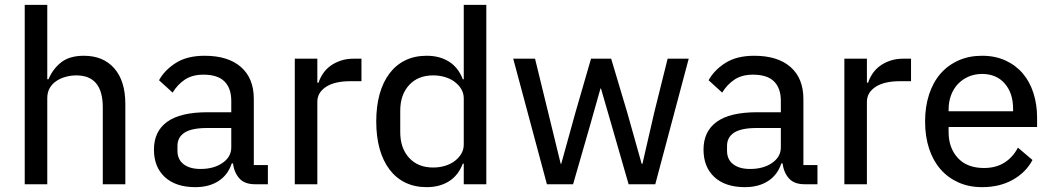

<svg xmlns="http://www.w3.org/2000/svg" viewBox="-20 -760 4343 792"><path d="M82 -740H175V-433H180Q198 -476 232.5 -503Q267 -530 326 -530Q406 -530 451.5 -478Q497 -426 497 -331V0H404V-317Q404 -449 295 -449Q272 -449 250.5 -443Q229 -437 212 -425.5Q195 -414 185 -396.5Q175 -379 175 -355V0H82Z M1032 0Q989 0 967.5 -24Q946 -48 941 -86H936Q920 -38 881 -13Q842 12 786 12Q705 12 660 -29.5Q615 -71 615 -143Q615 -218 669.5 -257.5Q724 -297 836 -297H934V-344Q934 -396 906 -424Q878 -452 819 -452Q773 -452 742.5 -431.5Q712 -411 692 -378L636 -429Q659 -471 705.5 -500.5Q752 -530 824 -530Q921 -530 974 -483.5Q1027 -437 1027 -352V-79H1085V0ZM807 -63Q862 -63 898 -88Q934 -113 934 -152V-232H835Q771 -232 741.5 -213Q712 -194 712 -158V-138Q712 -102 737.5 -82.5Q763 -63 807 -63Z M1196 0V-518H1289V-419H1294Q1300 -438 1312 -456Q1324 -474 1342 -487.5Q1360 -501 1384.5 -509.5Q1409 -518 1440 -518H1471V-425H1425Q1360 -425 1324.5 -401.5Q1289 -378 1289 -340V0Z M1893 -85H1889Q1871 -37 1832.5 -12.5Q1794 12 1740 12Q1691 12 1652.5 -6.5Q1614 -25 1587 -60.5Q1560 -96 1546 -146Q1532 -196 1532 -259Q1532 -322 1546 -372Q1560 -422 1587 -457.5Q1614 -493 1652.5 -511.5Q1691 -530 1740 -530Q1794 -530 1832.5 -505.5Q1871 -481 1889 -433H1893V-740H1986V0H1893ZM1767 -69Q1793 -69 1816 -76Q1839 -83 1856 -96Q1873 -109 1883 -126Q1893 -143 1893 -164V-354Q1893 -375 1883 -392Q1873 -409 1856 -422Q1839 -435 1816 -442Q1793 -449 1767 -449Q1704 -449 1667.5 -409Q1631 -369 1631 -303V-215Q1631 -149 1667.5 -109Q1704 -69 1767 -69Z M2097 -518H2187L2241 -297L2293 -84H2295L2354 -297L2418 -518H2501L2567 -297L2627 -84H2630L2679 -297L2734 -518H2821L2683 0H2573L2503 -243L2459 -395H2457L2414 -243L2344 0H2236Z M3299 0Q3256 0 3234.5 -24Q3213 -48 3208 -86H3203Q3187 -38 3148 -13Q3109 12 3053 12Q2972 12 2927 -29.5Q2882 -71 2882 -143Q2882 -218 2936.5 -257.5Q2991 -297 3103 -297H3201V-344Q3201 -396 3173 -424Q3145 -452 3086 -452Q3040 -452 3009.5 -431.5Q2979 -411 2959 -378L2903 -429Q2926 -471 2972.5 -500.5Q3019 -530 3091 -530Q3188 -530 3241 -483.5Q3294 -437 3294 -352V-79H3352V0ZM3074 -63Q3129 -63 3165 -88Q3201 -113 3201 -152V-232H3102Q3038 -232 3008.5 -213Q2979 -194 2979 -158V-138Q2979 -102 3004.5 -82.5Q3030 -63 3074 -63Z M3463 0V-518H3556V-419H3561Q3567 -438 3579 -456Q3591 -474 3609 -487.5Q3627 -501 3651.5 -509.5Q3676 -518 3707 -518H3738V-425H3692Q3627 -425 3591.5 -401.5Q3556 -378 3556 -340V0Z M4031 12Q3977 12 3933.5 -7.5Q3890 -27 3859.5 -62Q3829 -97 3812.5 -147Q3796 -197 3796 -259Q3796 -320 3812.5 -370.5Q3829 -421 3859.5 -456Q3890 -491 3933.5 -510.5Q3977 -530 4031 -530Q4085 -530 4127.5 -510.5Q4170 -491 4199 -457Q4228 -423 4243 -376Q4258 -329 4258 -275V-236H3893V-215Q3893 -150 3931 -108.5Q3969 -67 4039 -67Q4088 -67 4123 -89Q4158 -111 4179 -151L4239 -100Q4212 -49 4158 -18.5Q4104 12 4031 12ZM4031 -455Q4001 -455 3975.5 -444Q3950 -433 3931.5 -413.5Q3913 -394 3903 -367Q3893 -340 3893 -308V-301H4159V-311Q4159 -376 4124.5 -415.5Q4090 -455 4031 -455Z"/></svg>

Font: IBM Plex Sans KR Text
Style: Regular
Weight: 450
Designer: Mike Abbink; Paul van der Laan; Pieter van Rosmalen; Wujin Sim; Chorong Kim; Dohee Lee;
Foundry: Sandoll Inc.
Version: Version 1.001